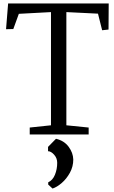

<svg xmlns="http://www.w3.org/2000/svg" viewBox="-20 -778 662 1111"><path d="M15 0ZM275 -53V-708L89 -698L57 -610L15 -609L27 -758H609L608 -607L571 -603L547 -699L364 -708V-53L493 -40V0H152V-40ZM404 145Q404 186 384.5 221.5Q365 257 337 281Q309 305 284 313L259 290V277Q285 265 298 233Q311 201 311 164Q311 137 293 117Q275 97 258 97V72L304 25Q351 36 377 71Q403 106 404 145Z"/></svg>

Font: Martel
Style: Regular
Weight: 400
Designer: Dan Reynolds
Foundry: Dan Reynolds
Version: Version 1.001; ttfautohint (v1.1) -l 5 -r 5 -G 72 -x 0 -D la